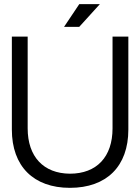

<svg xmlns="http://www.w3.org/2000/svg" viewBox="-20 -890 674 923"><path d="M37 -267C37 -91 141 13 316 13C493 13 597 -91 597 -267V-714H521V-273C521 -136 445 -55 316 -55C189 -56 113 -137 113 -273V-714H37ZM288 -761H361L460 -870H361Z"/></svg>

Font: Non Bureau Light
Style: Regular
Weight: 300
Designer: Jona Saucedo
Foundry: Non Foundry
Version: Version 1.000;FEAKit 1.0